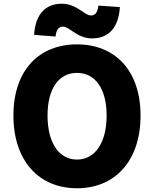

<svg xmlns="http://www.w3.org/2000/svg" viewBox="-20 -996 826 1030"><path d="M393 14C596 14 734 -132 734 -376C734 -619 596 -758 393 -758C190 -758 52 -620 52 -376C52 -132 190 14 393 14ZM393 -140C295 -140 235 -232 235 -376C235 -520 295 -605 393 -605C491 -605 552 -520 552 -376C552 -232 491 -140 393 -140ZM474 -790C554 -790 616 -838 623 -958L508 -966C503 -925 488 -913 468 -913C432 -913 393 -976 311 -976C231 -976 170 -927 163 -809L278 -800C282 -841 298 -853 318 -853C354 -853 393 -790 474 -790Z"/></svg>

Font: Noto Sans CJK HK Black
Style: Regular
Weight: 900
Designer: Ryoko NISHIZUKA 西塚涼子 (kana, bopomofo & ideographs); Paul D. Hunt (Latin, Greek & Cyrillic); Sandoll Communications 산돌커뮤니
Foundry: Adobe
Version: Version 2.004;hotconv 1.0.118;makeotfexe 2.5.65603